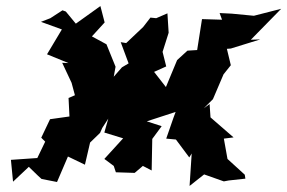

<svg xmlns="http://www.w3.org/2000/svg" viewBox="-20 -584 947 633"><path d="M552 -196 528 -127 560 -124 604 -65 612 -78 605 29 653 -9 718 14 734 11 789 5 787 -8 730 -60 718 -127 750 -131 674 -197 671 -241 652 -227 682 -257 717 -339 741 -369 728 -423 741 -424 838 -454 807 -453 907 -555 817 -532 744 -539 704 -541 712 -519 646 -521 630 -419 598 -417 564 -386 527 -297 488 -347 528 -365 516 -413 536 -476 532 -540 495 -524 476 -526 452 -495 396 -442 378 -445 404 -375 382 -362 355 -331 361 -364 331 -438 283 -464 325 -510 311 -564 230 -506 197 -546 186 -550 146 -524 115 -512 184 -487 135 -405 206 -376 185 -377 216 -311 227 -270 206 -261 209 -200 145 -191 116 -130 129 -117 103 -63 16 -57 23 15 75 -34C89 -21 102 -7 117 6L168 16L204 -68L260 -41L277 -114L310 -146L317 -162L337 -193L324 -147L386 -128L324 -60L355 -37L362 -16L424 -14L451 -37L480 -22L482 -126L513 -168L464 -184L559 -215Z"/></svg>

Font: Asimov Aggro
Style: CondIt
Weight: 500
Designer: Google
Version: Version 2.000980; 2014